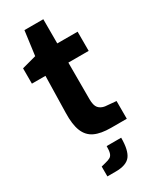

<svg xmlns="http://www.w3.org/2000/svg" viewBox="-227 -751 843 1031"><g transform="rotate(-30 194.5 -235.5)"><path d="M90 -191 95 -418H11V-513L100 -537L120 -687H237V-537H363V-418H237V-192Q237 -152 251 -136Q265 -120 290 -116L358 -110V0H261Q198 0 160 -18Q122 -36 105 -78Q88 -120 90 -191ZM113 155 140 148Q161 143 171.5 136.5Q182 130 186.5 115.5Q191 101 191 73H281Q281 151 256 183.5Q231 216 165 216H113Z"/></g></svg>

Font: Exo
Style: Bold
Weight: 700
Designer: Natanael Gama
Foundry: Natanael Gama
Version: Version 1.500; ttfautohint (v1.6)